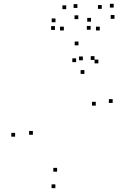

<svg xmlns="http://www.w3.org/2000/svg" viewBox="-20 -971 660 1012"><path d="M573.8 -428.5V-448.5H553.8V-428.5ZM478.2 -655V-675H458.2V-655ZM416.7 -653.3V-673.3H396.7V-653.3ZM425 -581.5V-601.5H405V-581.5ZM484.8 -414.3V-434.3H464.8V-414.3ZM281 -66.2V-86.2H261V-66.2ZM153.3 -260.7V-280.7H133.3V-260.7ZM381.2 -643.5V-663.5H361.2V-643.5ZM498.5 -637V-657H478.5V-637ZM393.7 -732V-752H373.7V-732ZM59.7 -250.7V-270.7H39.7V-250.7ZM271.8 20.7V0.7H251.8V20.7ZM316.5 -810.5V-830.5H296.5V-810.5ZM392.8 -870.2V-890.2H372.8V-870.2ZM388 -929.2V-949.2H368V-929.2ZM329 -922.7V-942.7H309V-922.7ZM272.5 -853.7V-873.7H252.5V-853.7ZM269.5 -813.3V-833.3H249.5V-813.3ZM505.8 -810.5V-830.5H485.8V-810.5ZM583.5 -871.8V-891.8H563.5V-871.8ZM579.2 -931V-951H559.2V-931ZM516.3 -924.3V-944.3H496.3V-924.3ZM459.8 -856.7V-876.7H439.8V-856.7ZM457.7 -814.3V-834.3H437.7V-814.3Z"/></svg>

Font: Monaspace Radon Dots Var
Style: Regular
Weight: 400
Designer: Riley Cran and the Lettermatic Team
Version: Version 1.100 (Monaspace Radon Dots)